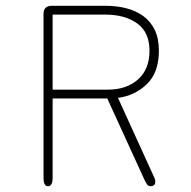

<svg xmlns="http://www.w3.org/2000/svg" viewBox="-20 -639 659 664"><path d="M162 -588.5V-329H353.5Q417.5 -329 457.2 -364.2Q497 -399.5 497 -463.5Q497 -527.5 454.5 -558Q412 -588.5 344 -588.5ZM130.5 -24V-590.5Q130.5 -619 159 -619H344Q383 -619 416.5 -610.5Q450 -602 475.5 -583.5Q501 -565 515.2 -535.5Q529.5 -506 529.5 -463.5Q529.5 -388 487.8 -348Q446 -308 388 -300.5L514 -24Q516 -20 516.5 -16.8Q517 -13.5 517 -10.5Q517 -2.5 512.5 1.2Q508 5 502.5 5Q493.5 5 489.2 -0.5Q485 -6 479.5 -17.5L351 -298.5H162V-24Q162 5 146 5Q130.5 5 130.5 -24Z"/></svg>

Font: Sono ExtraLight
Style: Regular
Weight: 200
Designer: Tyler Finck
Foundry: Tyler Finck
Version: Version 2.112